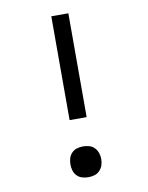

<svg xmlns="http://www.w3.org/2000/svg" viewBox="-84 -796 668 865"><g transform="rotate(-10 250.0 -363.5)"><path d="M211 -260V-735H289V-260ZM250 8Q236 8 222 4Q208 0 198 -10.5Q188 -21 184 -34.5Q180 -48 180 -63Q180 -77 184 -90.5Q188 -104 198 -114.5Q208 -125 222 -129Q236 -133 250 -133Q264 -133 278 -129Q292 -125 302 -114.5Q312 -104 316.5 -90.5Q321 -77 321 -63Q321 -48 316.5 -34.5Q312 -21 302 -10.5Q292 0 278 4Q264 8 250 8Z"/></g></svg>

Font: Iosevka Algr
Style: Regular
Weight: 400
Monospace: yes
Designer: Belleve Invis
Foundry: Belleve Invis
Version: Version 26.0.2; ttfautohint (v1.8.3)